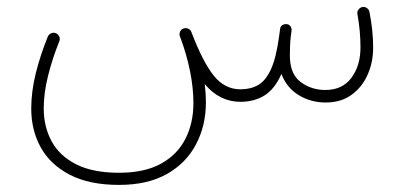

<svg xmlns="http://www.w3.org/2000/svg" viewBox="-20 -286 1171 555"><path d="M70.3 27.8Q70.3 -21.5 83.5 -74.5Q96.7 -127.4 118.2 -180.2Q121.1 -187 128.2 -189.9Q135.3 -192.9 141.6 -189.9Q148.4 -187 151.4 -180.2Q154.3 -173.3 151.4 -166.5Q131.3 -116.7 118.9 -66.9Q106.4 -17.1 106.4 27.8Q106.4 80.1 129.2 122.3Q151.9 164.6 200.2 189Q248.5 213.4 324.2 213.4Q397.5 213.4 445.1 187.3Q492.7 161.1 515.9 115.5Q539.1 69.8 539.1 11.7Q539.1 -31.7 529.3 -80.3Q519.5 -128.9 501.5 -177.2Q500.5 -178.7 500 -180.7Q497.6 -187.5 500.5 -194.3Q503.4 -201.2 510.3 -203.6Q517.1 -206.1 523.9 -203.1Q530.8 -200.2 533.2 -193.4Q565.9 -107.4 597.7 -67.6Q629.4 -27.8 675.3 -27.8Q704.6 -27.8 726.3 -40.3Q748 -52.7 763.2 -85.7Q778.3 -118.7 786.6 -179.7Q787.6 -189.5 789.6 -201.7Q791 -214.8 805.2 -216.3Q806.2 -216.3 806.6 -216.3Q807.6 -216.3 808.1 -216.3Q808.1 -216.3 808.6 -216.3Q815.4 -215.8 819.6 -210Q823.7 -204.1 822.8 -197.3Q821.8 -187.5 820.3 -178.7Q818.8 -164.6 818.4 -152.1Q817.9 -139.6 817.9 -125.5Q817.9 -72.3 848.9 -49.1Q879.9 -25.9 920.4 -25.9Q969.7 -25.9 995.8 -61Q1022 -96.2 1022 -148.9Q1022 -196.8 1013.2 -245.1Q1011.7 -252 1016.1 -258.1Q1020.5 -264.2 1027.3 -265.6Q1034.2 -267.1 1040.5 -262.7Q1046.9 -258.3 1047.9 -251.5Q1053.2 -224.6 1055.9 -199.5Q1058.6 -174.3 1058.6 -147.5Q1058.6 -106 1042.7 -70.1Q1026.9 -34.2 996.3 -12Q965.8 10.3 921.4 10.3Q878.4 10.3 843.5 -11Q808.6 -32.2 793.5 -72.3Q774.4 -28.8 744.9 -10.3Q715.3 8.3 674.8 8.3Q614.7 8.3 571.8 -43Q575.2 -15.6 575.2 9.8Q575.2 77.1 546.6 131.3Q518.1 185.5 462.4 217Q406.7 248.5 324.2 248.5Q238.8 248.5 182.4 219.5Q126 190.4 98.1 140.6Q70.3 90.8 70.3 27.8Z"/></svg>

Font: Mikhak-FD ExtraLight
Style: Regular
Weight: 200
Designer: Amin Abedi
Version: Version 3.2